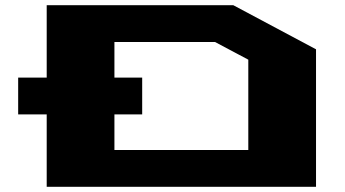

<svg xmlns="http://www.w3.org/2000/svg" viewBox="-20 -720 1328 740"><path d="M50 -279V-421H160V-700H879L1198 -530V0H160V-279ZM421 -142H937V-490L809 -558H421V-421H528V-279H421Z"/></svg>

Font: Stalinist One
Style: Regular
Weight: 400
Designer: Jovanny Lemonad
Foundry: Alexey Maslov, Jovanny Lemonad
Version: Version 3.004